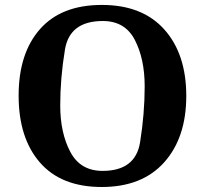

<svg xmlns="http://www.w3.org/2000/svg" viewBox="-20 -745 827 775"><path d="M394 -55.2Q526.9 -55.2 545.4 -170.7Q564 -286.1 564 -396.5Q564 -506.8 524.4 -583.5Q484.9 -660.2 395 -660.2Q261.2 -660.2 242.2 -544.9Q223.1 -429.7 223.1 -319.3Q223.1 -209 263.7 -132.1Q304.2 -55.2 394 -55.2ZM390.6 9.8Q227.1 9.8 141.1 -89.1Q55.2 -188 55.2 -358.9Q55.2 -529.8 141.4 -627.4Q227.5 -725.1 391.1 -725.1Q554.7 -725.1 643.3 -626Q731.9 -526.9 731.9 -357.9Q731.9 -189.5 642.8 -89.8Q553.7 9.8 390.6 9.8Z"/></svg>

Font: DroidSerif-Bold
Style: Bold
Weight: 700
Foundry: Ascender Corporation
Version: Version 1.00 build 112